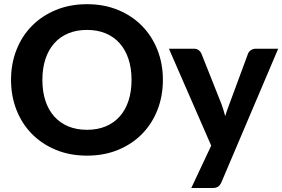

<svg xmlns="http://www.w3.org/2000/svg" viewBox="-20 -754 1382 940"><path d="M34 0ZM777.5 -363Q777.5 -283.5 750.8 -215.5Q724 -147.5 675.2 -98Q626.5 -48.5 558 -20.2Q489.5 8 406 8Q322.5 8 254 -20.2Q185.5 -48.5 136.5 -98Q87.5 -147.5 60.8 -215.5Q34 -283.5 34 -363Q34 -442.5 60.8 -510.2Q87.5 -578 136.5 -627.5Q185.5 -677 254 -705.2Q322.5 -733.5 406 -733.5Q489.5 -733.5 558 -705.2Q626.5 -677 675.2 -627.2Q724 -577.5 750.8 -509.8Q777.5 -442 777.5 -363ZM624 -363Q624 -420 609 -465.2Q594 -510.5 565.8 -542.2Q537.5 -574 497.2 -590.8Q457 -607.5 406 -607.5Q355 -607.5 314.5 -590.8Q274 -574 245.8 -542.2Q217.5 -510.5 202.5 -465.2Q187.5 -420 187.5 -363Q187.5 -305.5 202.5 -260.2Q217.5 -215 245.8 -183.5Q274 -152 314.5 -135.2Q355 -118.5 406 -118.5Q457 -118.5 497.2 -135.2Q537.5 -152 565.8 -183.5Q594 -215 609 -260.2Q624 -305.5 624 -363ZM1064 138.5Q1057.5 152.5 1048.2 159.5Q1039 166.5 1019 166.5H916.5L1014 -41L807 -515.5H928Q944.5 -515.5 953.5 -508Q962.5 -500.5 966.5 -490.5L1064.5 -244Q1075 -214.5 1082.5 -185.5Q1087 -200.5 1092.2 -215.2Q1097.5 -230 1103 -244.5L1194 -490.5Q1198 -501.5 1208.5 -508.5Q1219 -515.5 1231.5 -515.5H1342Z"/></svg>

Font: Lato Heavy
Style: Regular
Weight: 800
Designer: Lukasz Dziedzic
Foundry: tyPoland Lukasz Dziedzic
Version: Version 2.007; 2014-02-27